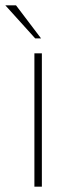

<svg xmlns="http://www.w3.org/2000/svg" viewBox="-79 -700 227 720"><path d="M50 -500V0H78V-500ZM-59 -680 53 -556H75L-19 -680Z"/></svg>

Font: LT Wave Thin
Style: Regular
Weight: 100
Designer: Daniel Lyons
Version: Version 2.5 (Glyphs App)